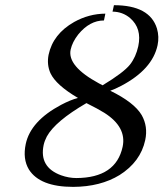

<svg xmlns="http://www.w3.org/2000/svg" viewBox="-20 -711 633 743"><path d="M148.9 -149.9Q130.9 -64 216.3 -32.7Q246.1 -22 275.9 -22Q428.7 -22.9 454.6 -143.1Q470.7 -219.2 383.8 -274.4Q360.4 -289.1 314.5 -312Q193.4 -241.7 161.1 -182.6Q152.3 -165.5 148.9 -149.9ZM515.1 -532.2Q529.8 -601.1 483.4 -641.1Q454.6 -665.5 415.5 -666L420.9 -690.9Q559.6 -690.9 587.4 -600.6Q596.7 -568.8 589.8 -536.1Q569.8 -442.4 449.2 -378.9Q422.9 -365.2 406.7 -359.9Q499.5 -314.5 528.3 -265.6Q553.2 -221.7 542 -168.9Q523.9 -85 442.9 -33.7Q368.7 11.7 263.2 12.2Q134.3 12.2 91.8 -55.2Q67.4 -95.7 79.6 -153.8Q98.6 -242.7 216.3 -305.2Q253.4 -324.7 281.7 -332Q196.8 -381.8 175.3 -427.7Q160.6 -460.9 168 -499Q185.1 -579.6 267.1 -626Q324.2 -657.7 387.7 -658.2L382.3 -631.8Q327.1 -631.8 282.7 -577.6Q259.8 -548.3 253.4 -519Q239.7 -455.1 362.3 -388.7Q369.6 -384.8 377 -380.9Q458.5 -430.2 482.9 -460.9Q505.9 -490.2 515.1 -532.2Z"/></svg>

Font: Linux Biolinum Capitals O
Style: Italic Samll Caps
Weight: 400
Italic angle: -12°
Designer: Philipp H. Poll
Foundry: Philipp H. Poll
Version: Version 0.6.2